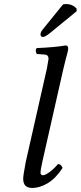

<svg xmlns="http://www.w3.org/2000/svg" viewBox="-20 -924 401 954"><path d="M294.9 -582 191.9 -127Q181.2 -78.6 181.2 -67.9Q181.2 -53.2 193.8 -53.2Q204.1 -53.2 225.6 -68.6Q247.1 -84 268.1 -108.9Q283.2 -108.9 291 -89.8Q258.3 -39.1 218.5 -14.6Q178.7 9.8 139.2 9.8Q95.2 9.8 95.2 -36.1Q95.2 -51.8 107.9 -119.1L212.9 -583Q221.2 -628.9 221.2 -630.9Q221.2 -651.4 203.1 -652.8L163.1 -655.8Q158.2 -662.6 157.7 -670.7Q157.2 -678.7 162.1 -685.1Q254.4 -689 306.2 -698.2Q318.8 -698.2 318.8 -683.1Q318.8 -676.8 315.9 -665Q313 -653.3 306.6 -629.6Q300.3 -606 294.9 -582ZM293 -901.9Q298.8 -903.8 308.1 -903.8Q340.8 -903.8 360.8 -880.9V-868.2L227.1 -758.8Q203.6 -740.2 192.9 -740.2Q188 -740.2 184.6 -743.9Q181.2 -747.6 181.2 -752Q181.2 -763.7 190.9 -775.9Z"/></svg>

Font: Common Serif News
Style: Italic
Weight: 450
Italic angle: -12°
Designer: Philipp H. Poll, Khaled Hosny
Foundry: Stefan Peev, Context Ltd.
Version: Version 1.026